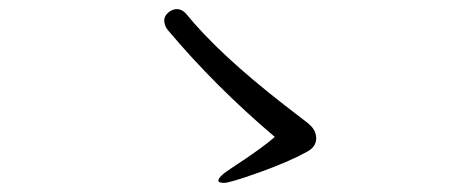

<svg xmlns="http://www.w3.org/2000/svg" viewBox="-20 -557 1040 422"><path d="M584 -256Q452 -368 348 -492Q341 -502 341 -512Q341 -522 350 -529.5Q359 -537 369 -537Q379 -537 388 -528Q460 -439 604 -327Q638 -301 656.5 -286.5Q675 -272 675 -253Q675 -234 654 -223Q614 -201 549.5 -178Q485 -155 472.5 -155Q460 -155 460 -160Q460 -169 488 -187Q557 -232 584 -256Z"/></svg>

Font: LXGW WenKai Mono Lite
Style: Regular
Weight: 400
Monospace: yes
Designer: LXGW / Fontworks Inc.
Foundry: LXGW / Fontworks Inc.
Version: Version 1.520; June 14, 2025